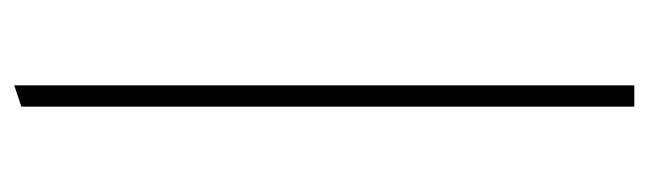

<svg xmlns="http://www.w3.org/2000/svg" viewBox="-341 -429 912 270"><g transform="rotate(90 115.0 -294.0)"><path d="M100 -730H130V132L100 142Z"/></g></svg>

Font: Arima Madurai Thin
Style: Regular
Weight: 250
Designer: Joana Correia and Natanael Gama
Foundry: NDISCOVER
Version: Version 1.019; ttfautohint (v1.5) -l 7 -r 28 -G 50 -x 13 -D 